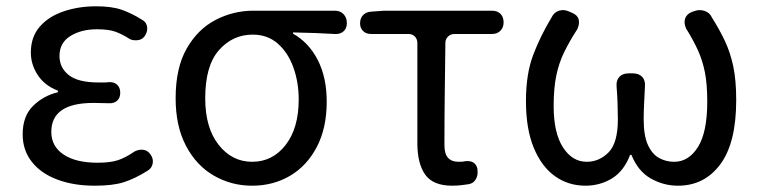

<svg xmlns="http://www.w3.org/2000/svg" viewBox="-20 -577 2416 610"><path d="M281 13Q214 13 162 -6.5Q110 -26 81 -63Q52 -100 52 -150Q52 -208 85 -240.5Q118 -273 164 -284V-289Q122 -305 100 -338.5Q78 -372 78 -410Q78 -460 106.5 -492.5Q135 -525 182.5 -541Q230 -557 285 -557Q335 -557 366.5 -546Q398 -535 430 -515Q444 -508 447 -494Q450 -480 442 -466Q435 -453 421.5 -450Q408 -447 394 -452Q369 -468 347.5 -476Q326 -484 288 -484Q238 -484 203.5 -462.5Q169 -441 169 -399Q169 -362 198.5 -338.5Q228 -315 293 -315Q305 -315 312 -315Q319 -315 326 -316Q342 -317 352 -308Q362 -299 362 -282Q362 -266 352 -257Q342 -248 326 -249Q316 -249 303.5 -249.5Q291 -250 277 -250Q143 -250 143 -158Q143 -112 182 -86Q221 -60 290 -60Q330 -60 354.5 -68Q379 -76 408 -96Q422 -103 436 -101Q450 -99 459 -85Q468 -72 465 -57Q462 -42 448 -34Q408 -9 373 2Q338 13 281 13Z M781 13Q715 13 659.5 -19Q604 -51 571 -113.5Q538 -176 538 -265Q538 -361 573 -422.5Q608 -484 664.5 -513.5Q721 -543 785 -543H1044Q1061 -543 1071.5 -532Q1082 -521 1082 -504Q1082 -487 1071.5 -477.5Q1061 -468 1044 -469Q1010 -471 983 -472Q956 -473 911 -474V-470Q961 -442 989.5 -386.5Q1018 -331 1018 -254Q1018 -170 986.5 -110Q955 -50 901.5 -18.5Q848 13 781 13ZM781 -63Q846 -63 887.5 -116.5Q929 -170 929 -261Q929 -316 912 -363Q895 -410 862.5 -438.5Q830 -467 783 -467Q719 -467 675.5 -417.5Q632 -368 632 -265Q632 -171 674.5 -117Q717 -63 781 -63Z M1417 13Q1356 13 1331 -22Q1306 -57 1306 -122V-440Q1306 -453 1298 -461Q1290 -469 1278 -469H1159Q1143 -469 1133.5 -478.5Q1124 -488 1124 -503Q1124 -519 1133.5 -529Q1143 -539 1159 -540L1201 -543H1543Q1560 -543 1570 -533Q1580 -523 1580 -506Q1580 -490 1570 -479.5Q1560 -469 1543 -469H1424Q1412 -469 1403.5 -461Q1395 -453 1395 -440Q1394 -356 1393 -277.5Q1392 -199 1392 -116Q1392 -88 1403.5 -75.5Q1415 -63 1437 -63Q1446 -63 1450.5 -63.5Q1455 -64 1459 -65Q1491 -68 1497 -40V-36Q1499 -21 1492 -8Q1485 5 1470 8Q1463 9 1448.5 11Q1434 13 1417 13Z M1840 13Q1786 13 1743.5 -17Q1701 -47 1676 -107Q1651 -167 1651 -256Q1651 -342 1674 -402.5Q1697 -463 1732 -521Q1740 -538 1756 -543Q1772 -548 1789 -540L1798 -536Q1815 -529 1818.5 -515Q1822 -501 1814 -484Q1790 -447 1773 -412.5Q1756 -378 1747.5 -337.5Q1739 -297 1739 -240Q1739 -155 1768.5 -109Q1798 -63 1844 -63Q1884 -63 1913.5 -93Q1943 -123 1943 -198Q1943 -220 1942 -249Q1941 -278 1939 -301Q1937 -321 1947.5 -332.5Q1958 -344 1978 -344H1990Q2010 -344 2020.5 -332.5Q2031 -321 2029 -301Q2028 -279 2026.5 -250.5Q2025 -222 2025 -198Q2025 -146 2038.5 -116.5Q2052 -87 2074 -75Q2096 -63 2122 -63Q2168 -63 2197.5 -110Q2227 -157 2227 -254Q2227 -310 2219.5 -347.5Q2212 -385 2197.5 -417Q2183 -449 2160 -486Q2152 -503 2156.5 -517.5Q2161 -532 2178 -539L2184 -541Q2201 -548 2218 -542.5Q2235 -537 2242 -521Q2266 -483 2283 -447Q2300 -411 2309.5 -367Q2319 -323 2319 -259Q2319 -123 2268.5 -55Q2218 13 2134 13Q2088 13 2047.5 -10Q2007 -33 1986 -85H1982Q1962 -33 1924 -10Q1886 13 1840 13Z"/></svg>

Font: Chiron GoRound TC
Style: Regular
Weight: 400
Designer: Ryoko NISHIZUKA 西塚涼子 (kana, bopomofo & ideographs); Paul D. Hunt (Latin, Greek & Cyrillic); Sandoll Communications 산돌커뮤니
Foundry: Adobe
Version: Version 1.000;hotconv 1.1.1;makeotfexe 2.6.0